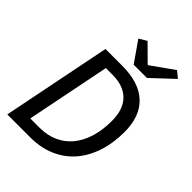

<svg xmlns="http://www.w3.org/2000/svg" viewBox="-243 -972 1087 1087"><g transform="rotate(45 300.0 -428.5)"><path d="M19 0 150 -655H285Q419 -655 489 -589.5Q559 -524 559 -399Q559 -308 534 -234Q509 -160 463 -108Q417 -56 351 -28Q285 0 203 0ZM127 -76H203Q262 -76 310.5 -97.5Q359 -119 393 -159.5Q427 -200 445.5 -259Q464 -318 464 -393Q464 -484 417 -532Q370 -580 282 -580H228ZM326 -705 240 -828 286 -856 382 -761H386L521 -857L560 -825L432 -705Z"/></g></svg>

Font: Source Code Pro Medium
Style: Italic
Weight: 500
Italic angle: -11°
Monospace: yes
Designer: Paul D. Hunt, Teo Tuominen
Foundry: Adobe Systems Incorporated
Version: Version 1.050;PS 1.000;hotconv 16.6.51;makeotf.lib2.5.65220